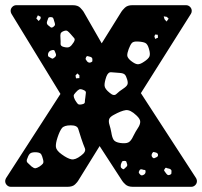

<svg xmlns="http://www.w3.org/2000/svg" viewBox="-20 -720 779 740"><path d="M22 0Q13 0 6.5 -6.5Q0 -13 0 -22Q0 -24 0.5 -26.5Q1 -29 3 -33L213 -358L24 -667Q21 -673 21 -678Q21 -687 27.5 -693.5Q34 -700 43 -700H260Q280 -700 289.5 -690Q299 -680 302 -675L372 -553L448 -675Q451 -680 461 -690Q471 -700 490 -700H697Q706 -700 712.5 -693.5Q719 -687 719 -678Q719 -672 716 -667L523 -361L736 -33Q738 -29 738.5 -26.5Q739 -24 739 -22Q739 -13 732.5 -6.5Q726 0 717 0H492Q473 0 463 -9.5Q453 -19 451 -23L364 -157L281 -23Q279 -19 269.5 -9.5Q260 0 240 0ZM137 -655 126 -661 120 -649 129 -639 136 -647ZM623 -655 611 -657 614 -646 622 -637 630 -648ZM189 -638Q187 -646 185 -650Q183 -654 175 -654Q167 -654 166 -650Q165 -646 162 -639Q158 -629 165 -623Q171 -618 175 -615Q179 -612 185 -616Q192 -621 192 -625.5Q192 -630 189 -638ZM252 -589Q245 -597 240 -600.5Q235 -604 225 -600Q215 -596 213.5 -590Q212 -584 213 -573Q214 -560 213.5 -551Q213 -542 226 -539Q241 -535 248.5 -539.5Q256 -544 264 -557Q271 -568 265.5 -573.5Q260 -579 252 -589ZM588 -586 578 -587 575 -580 578 -570 589 -575ZM554 -532Q549 -550 540 -554.5Q531 -559 511 -560Q494 -561 488 -554Q482 -547 476 -531Q470 -515 470.5 -506Q471 -497 484 -486Q499 -474 509 -472.5Q519 -471 535 -482Q552 -493 556 -502.5Q560 -512 554 -532ZM195 -513Q192 -520 190.5 -524Q189 -528 182 -527Q168 -525 165 -512Q164 -504 167.5 -501.5Q171 -499 177 -496Q182 -493 184.5 -494.5Q187 -496 192 -500Q198 -506 195 -513ZM336 -493Q335 -499 328 -501Q322 -502 318.5 -503.5Q315 -505 312 -500Q309 -494 310.5 -491Q312 -488 316 -483Q323 -476 331 -480Q336 -482 336 -485Q336 -488 336 -493ZM441 -439Q421 -440 409 -441.5Q397 -443 390 -425Q382 -402 383 -389.5Q384 -377 403 -362Q419 -348 429 -358Q439 -368 456 -379Q468 -387 471 -394Q474 -401 470 -414Q466 -428 460.5 -433Q455 -438 441 -439ZM286 -430 278 -437 271 -429 273 -418 286 -419ZM302 -373Q291 -378 285.5 -375.5Q280 -373 272 -364Q264 -356 264 -350.5Q264 -345 269 -335Q275 -325 279.5 -320Q284 -315 296 -318Q307 -320 307 -326.5Q307 -333 309 -345Q310 -356 311 -362.5Q312 -369 302 -373ZM506 -275Q482 -298 464.5 -295.5Q447 -293 418 -277Q403 -269 400.5 -260Q398 -251 402 -238.5Q406 -226 409 -210Q412 -190 418 -181Q424 -172 443 -169Q464 -166 474.5 -171Q485 -176 494 -196Q503 -214 511.5 -226.5Q520 -239 520.5 -250Q521 -261 506 -275ZM293 -187Q286 -210 281.5 -223.5Q277 -237 253 -237Q227 -237 218.5 -226Q210 -215 202 -191Q194 -167 195.5 -153.5Q197 -140 218 -125Q240 -109 255 -106Q270 -103 292 -120Q313 -135 307 -149Q301 -163 293 -187ZM581 -132Q576 -133 573 -134Q570 -135 567 -130Q561 -120 568 -113Q572 -109 575 -110.5Q578 -112 583 -114Q590 -117 589 -124Q588 -130 581 -132ZM146 -105Q143 -118 139 -125Q135 -132 121 -133Q106 -134 98.5 -130Q91 -126 86 -111Q80 -99 86 -93Q92 -87 102 -78Q111 -71 116.5 -71.5Q122 -72 132 -78Q141 -84 145 -89Q149 -94 146 -105ZM470 -87Q468 -93 467 -96.5Q466 -100 459 -100Q452 -100 450 -96.5Q448 -93 446 -87Q445 -80 445.5 -76.5Q446 -73 451 -70Q456 -66 458.5 -69Q461 -72 466 -76Q472 -81 470 -87ZM641 -61Q641 -67 632 -70Q625 -71 621.5 -73Q618 -75 615 -69Q611 -64 613.5 -61Q616 -58 620 -52Q623 -48 626 -46Q629 -44 634 -46Q640 -48 640.5 -51.5Q641 -55 641 -61ZM528 -67Q521 -69 518 -64Q516 -60 515 -57.5Q514 -55 517 -51Q520 -47 523 -45Q526 -43 531 -45Q542 -49 541 -60Q541 -65 537 -65Q533 -65 528 -67Z"/></svg>

Font: Rubik Moonrocks
Style: Regular
Weight: 400
Designer: Hubert and Fischer, NaN
Foundry: Hubert and Fischer, NaN
Version: Version 2.200